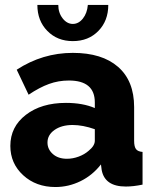

<svg xmlns="http://www.w3.org/2000/svg" viewBox="-20 -750 626 780"><path d="M336.9 -730H419.9Q419.9 -665.5 379.6 -624.3Q339.4 -583 275.9 -583Q212.9 -583 172.4 -624.3Q131.8 -665.5 131.8 -730H216.8Q216.8 -698.2 234.4 -675.5Q252 -652.8 275.9 -652.8Q299.3 -652.8 316.7 -674.6Q334 -696.3 336.9 -730ZM22 -157.2Q22 -234.9 85 -283.4Q147.9 -332 248 -332Q316.4 -332 365.2 -311V-334Q365.2 -422.9 259.8 -422.9Q217.3 -422.9 179 -408.9Q140.6 -395 96.2 -365.2L47.9 -466.8Q152.8 -535.2 275.9 -535.2Q394.5 -535.2 459.7 -478.3Q524.9 -421.4 524.9 -314.9V-178.2Q524.9 -154.3 532.5 -144.3Q540 -134.3 559.1 -132.8V0Q522 7.8 491.2 7.8Q405.8 7.8 393.1 -59.1L390.1 -82Q355.5 -37.6 306.9 -13.9Q258.3 9.8 205.1 9.8Q126.5 9.8 74.2 -38.1Q22 -85.9 22 -157.2ZM339.8 -137.2Q365.2 -157.7 365.2 -178.2V-225.1Q316.4 -242.2 274.9 -242.2Q230.5 -242.2 201.7 -222.2Q172.9 -202.1 172.9 -170.9Q172.9 -143.6 194.6 -124.3Q216.3 -105 252 -105Q275.9 -105 299.6 -113.8Q323.2 -122.6 339.8 -137.2Z"/></svg>

Font: Raleway-v4020 ExtraBold
Style: Regular
Weight: 800
Designer: Matt McInerney, Pablo Impallari, Rodrigo Fuenzalida
Foundry: Matt McInerney, Pablo Impallari, Rodrigo Fuenzalida
Version: Version 4.020;PS 004.020;hotconv 1.0.88;makeotf.lib2.5.64775